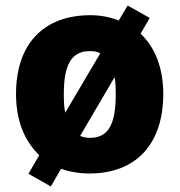

<svg xmlns="http://www.w3.org/2000/svg" viewBox="-20 -618 650 695"><path d="M571 -278C571 -372 541 -447 489 -496L522 -553L442 -598L410 -544C379 -556 344 -563 307 -563C139 -563 38 -460 38 -278C38 -183 67 -110 122 -56L83 11L164 57L201 -7C232 4 267 10 304 10C471 10 571 -95 571 -278ZM211 -277C211 -381 237 -433 305 -433C320 -433 332 -431 343 -425L216 -210C212 -230 211 -251 211 -277ZM399 -278C399 -174 376 -119 306 -119C292 -119 280 -122 270 -126L395 -339C398 -321 399 -301 399 -278Z"/></svg>

Font: Noto Sans Kannada SemiCondensed Black
Style: Regular
Weight: 900
Width: 4
Designer: Jelle Bosma - Monotype Design Team
Foundry: Monotype Imaging Inc.
Version: Version 2.005